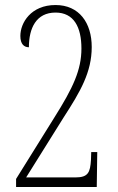

<svg xmlns="http://www.w3.org/2000/svg" viewBox="-20 -744 469 764"><path d="M44 0H365L367 -139H343L342 -108C339 -58 331 -38 280 -38H84L234 -278C300 -380 345 -457 345 -557C345 -653 295 -724 201 -724C103 -724 61 -653 61 -601C61 -568 76 -556 95 -556C95 -632 124 -694 201 -694C274 -694 304 -636 304 -551C304 -466 271 -395 196 -276L44 -32Z"/></svg>

Font: Noto Serif Thai ExtraCondensed ExtraLight
Style: Regular
Weight: 200
Width: 2
Designer: Monotype Design Team
Foundry: Monotype Imaging Inc.
Version: Version 2.002